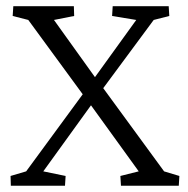

<svg xmlns="http://www.w3.org/2000/svg" viewBox="-20 -593 599 613"><path d="M550.8 0H366.2L364.3 -31.2L422.9 -45.9L270.5 -256.8L244.1 -292L70.3 -529.3L20.5 -542L22.5 -573.2H215.8L216.8 -542L152.3 -529.3L283.2 -346.7L309.6 -311.5L503.9 -45.9L552.7 -31.2ZM415 -529.3 337.9 -542 339.8 -573.2H518.6L520.5 -542L470.7 -529.3L309.6 -311.5L270.5 -256.8L118.2 -45.9L189.5 -31.2L187.5 0H14.6L13.7 -31.2L63.5 -45.9L244.1 -292L283.2 -346.7Z"/></svg>

Font: Crimson Pro ExtraLight
Style: Regular
Weight: 250
Designer: Jacques Le Bailly
Foundry: Baron von Fonthausen
Version: Version 1.003